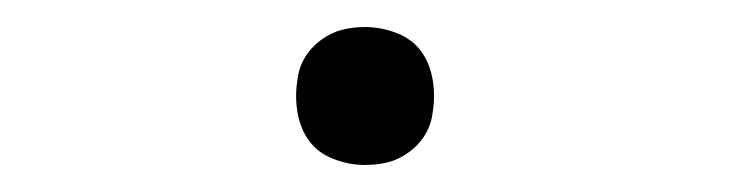

<svg xmlns="http://www.w3.org/2000/svg" viewBox="-20 -411 540 142"><path d="M250 -289Q238 -289 226.5 -293.5Q215 -298 208.5 -307Q202 -316 200 -328Q198 -340 200 -352Q201 -361 205.5 -368.5Q210 -376 217.5 -381.5Q225 -387 233 -389Q241 -391 250 -391Q262 -391 273.5 -386.5Q285 -382 291.5 -373Q298 -364 300 -352Q302 -340 300 -328Q299 -319 294.5 -311.5Q290 -304 282.5 -298.5Q275 -293 267 -291Q259 -289 250 -289Z"/></svg>

Font: Iosevka Term Curly Extralight
Style: Italic
Weight: 200
Italic angle: -9°
Designer: Belleve Invis
Foundry: Belleve Invis
Version: Version 32.3.0